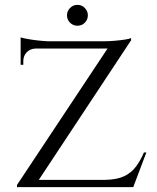

<svg xmlns="http://www.w3.org/2000/svg" viewBox="-20 -771 648 791"><path d="M520 -614Q520 -614 520 -609.5Q520 -605 520 -605L120 0H50V-9L423 -571H65V-601H407Q428 -601 452 -603Q476 -605 495 -608Q514 -611 520 -614ZM529 -30 522 0H115V-30ZM583 -143 529 0H379L413 -30Q462 -31 491.5 -45Q521 -59 540 -84.5Q559 -110 573 -143ZM65 -573H126V-571Q104 -570 90 -555.5Q76 -541 76 -519V-504H65ZM65 -617Q74 -614 93 -610.5Q112 -607 134.5 -604.5Q157 -602 177 -601L65 -591ZM299 -665Q281 -665 268.5 -677.5Q256 -690 256 -708Q256 -725 268.5 -738Q281 -751 299 -751Q317 -751 329.5 -738Q342 -725 342 -708Q342 -690 329.5 -677.5Q317 -665 299 -665Z"/></svg>

Font: Cinzel
Style: Regular
Weight: 400
Designer: Natanael Gama
Version: Version 2.000